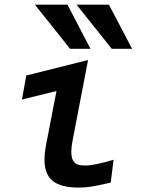

<svg xmlns="http://www.w3.org/2000/svg" viewBox="-20 -820 640 848"><path d="M134 -799.5H278L379.5 -604.5H289.5ZM318 -799.5H461L563.5 -604.5H473.5ZM176.5 -115Q176.5 -145.5 185 -188L229.5 -418L77 -380.5L96 -486.5L369 -555L300.5 -199Q295 -171.5 295 -149.5Q295 -122.5 303.8 -109.2Q312.5 -96 325.5 -92.5Q338.5 -89 357.5 -89Q397.5 -89 481.5 -114.5L469 -13.5L447 -8.5Q406 0.5 381 4.5Q356 8.5 328 8.5Q250 8.5 213.2 -20.5Q176.5 -49.5 176.5 -115Z"/></svg>

Font: JuliaMono SemiBoldItalic
Style: Regular
Weight: 600
Italic angle: -9°
Monospace: yes
Designer: cormullion
Foundry: corm
Version: Version 0.049; ttfautohint (v1.8.4)